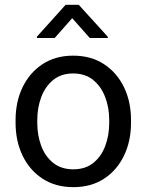

<svg xmlns="http://www.w3.org/2000/svg" viewBox="-20 -770 610 800"><path d="M44.9 -258.3V-269.5Q44.9 -346.2 74.2 -406.7Q103.5 -467.3 157.2 -502.7Q210.9 -538.1 284.7 -538.1Q359.4 -538.1 413.3 -502.7Q467.3 -467.3 496.6 -406.7Q525.9 -346.2 525.9 -269.5V-258.3Q525.9 -182.1 496.6 -121.3Q467.3 -60.5 413.6 -25.4Q359.9 9.8 285.6 9.8Q211.4 9.8 157.5 -25.4Q103.5 -60.5 74.2 -121.3Q44.9 -182.1 44.9 -258.3ZM135.3 -269.5V-258.3Q135.3 -206.1 151.9 -161.9Q168.5 -117.7 201.9 -91.1Q235.4 -64.5 285.6 -64.5Q335.4 -64.5 368.7 -91.1Q401.9 -117.7 418.5 -161.9Q435.1 -206.1 435.1 -258.3V-269.5Q435.1 -321.3 418.2 -365.5Q401.4 -409.7 368.2 -436.8Q335 -463.9 284.7 -463.9Q234.9 -463.9 201.7 -436.8Q168.5 -409.7 151.9 -365.5Q135.3 -321.3 135.3 -269.5ZM308.1 -750 429.2 -616.7V-611.8H354L280.8 -694.3L208 -611.8H133.8V-617.2L253.4 -750Z"/></svg>

Font: Vazirmatn RD
Style: Regular
Weight: 400
Designer: Saber Rastikerdar
Foundry: Saber Rastikerdar
Version: Version 32.102